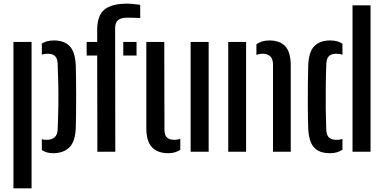

<svg xmlns="http://www.w3.org/2000/svg" viewBox="-20 -829 2098 1049"><path d="M208.5 -68.5Q218 -65 234 -65Q293 -65 295 -121.5Q298 -194.5 298.8 -253.8Q299.5 -313 298.5 -367.5Q297.5 -422 295 -481Q294 -509 281 -522.2Q268 -535.5 239.5 -535.5Q222 -535.5 208.5 -530.5V-591Q233.5 -608 275 -608Q331.5 -608 361.2 -576.2Q391 -544.5 394 -471Q395 -441.5 395.5 -396Q396 -350.5 396 -300Q396 -249.5 395.5 -204Q395 -158.5 394 -129Q391 -55.5 359 -23.8Q327 8 270 8Q233 8 208.5 -9.5ZM53.5 200V-600H152.5V200Z M453.5 -525.5V-600H511V-667Q511 -743 550 -776Q589 -809 674 -809Q689.5 -809 709.5 -807Q729.5 -805 746 -802.5V-730.5Q730.5 -731 712.5 -731.8Q694.5 -732.5 675 -732.5Q642 -732.5 625.5 -719.5Q609 -706.5 609 -674L610 0H512L511 -525.5ZM653.5 -525.5V-600H726V-525.5Z M779.5 -129.5V-600H877.5L878.5 -121.5Q878.5 -92 891.2 -78.5Q904 -65 933.5 -65Q951.5 -65 965 -71V-10.5Q937.5 8 899.5 8Q841.5 8 810.5 -24.2Q779.5 -56.5 779.5 -129.5ZM1021.5 0V-600H1120V0Z M1471.5 0V-479Q1470.5 -535.5 1413.5 -535.5Q1397 -535.5 1381 -529V-586.5Q1408 -608 1451.5 -608Q1509.5 -608 1539 -575.8Q1568.5 -543.5 1568.5 -471V0ZM1227 0V-600H1324.5V0Z M1906 0V-800H2004.5V0ZM1664 -129Q1662 -178.5 1661.8 -240.8Q1661.5 -303 1662 -364Q1662.5 -425 1664 -471Q1666.5 -545.5 1697.2 -576.8Q1728 -608 1784 -608Q1825.5 -608 1851 -590V-530Q1836.5 -535.5 1819 -535.5Q1790 -535.5 1777 -522.2Q1764 -509 1763 -481Q1760.5 -421.5 1759.8 -358Q1759 -294.5 1759.8 -234Q1760.5 -173.5 1762.5 -123.5Q1763.5 -91 1777 -78Q1790.5 -65 1819 -65Q1837.5 -65 1851 -70V-11Q1837.5 -2 1821 3Q1804.5 8 1782 8Q1724 8 1695.5 -23.8Q1667 -55.5 1664 -129Z"/></svg>

Font: Big Shoulders Stencil Text SemiBold
Style: Regular
Weight: 600
Designer: Patric King
Foundry: XO Type Co
Version: Version 1.000